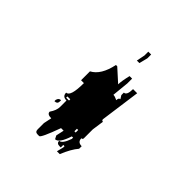

<svg xmlns="http://www.w3.org/2000/svg" viewBox="-102 -723 418 418"><g transform="rotate(45 106.5 -514.0)"><path d="M119.1 -663.1H127.9V-651.4L123 -631.8H115.2L119.1 -651.4ZM127.9 -596.7H135.7V-582L131.8 -543Q136.7 -543 144.5 -539.1Q144.5 -546.9 149.4 -546.9L144.5 -554.7V-562.5Q153.3 -562.5 153.3 -582H166L153.3 -489.3Q153.3 -485.4 157.2 -485.4L153.3 -458V-430.7Q153.3 -426.8 149.4 -426.8Q149.4 -415 162.1 -415V-407.2Q150.4 -393.6 140.6 -369.1H131.8L135.7 -384.8V-388.7H131.8V-380.9H127.9Q119.1 -380.9 119.1 -388.7Q127.9 -388.7 135.7 -411.1V-415H131.8Q122.1 -384.8 110.4 -384.8L106.4 -392.6L110.4 -411.1H102.5Q85.9 -365.2 81.1 -365.2H76.2Q68.4 -365.2 68.4 -373V-392.6L72.3 -411.1Q59.6 -411.1 59.6 -418.9Q68.4 -431.6 68.4 -442.4V-461.9Q55.7 -461.9 55.7 -473.6Q68.4 -473.6 68.4 -515.6H59.6V-543Q82 -554.7 89.8 -592.8H93.8L123 -566.4Q123 -576.2 127.9 -596.7ZM63.5 -469.7V-465.8H72.3V-469.7ZM59.6 -454.1V-450.2Q59.6 -442.4 50.8 -442.4V-446.3Q52.7 -454.1 59.6 -454.1ZM127.9 -434.6V-426.8H131.8V-434.6Z"/></g></svg>

Font: Blackcraft
Style: Regular
Weight: 400
Designer: GGBotNet
Foundry: GGBotNet
Version: 1.00